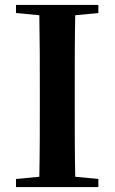

<svg xmlns="http://www.w3.org/2000/svg" viewBox="-20 -761 466 781"><path d="M45 -708 140 -699C142 -597 142 -496 142 -394V-346C142 -243 142 -141 140 -42L45 -33V0H380V-33L286 -42C284 -143 284 -245 284 -347V-394C284 -497 284 -599 286 -699L380 -708V-741H45Z"/></svg>

Font: Noto Serif CJK HK
Style: Bold
Weight: 700
Designer: Ryoko NISHIZUKA 西塚涼子 (kana & ideographs); Frank Grießhammer (Latin, Greek & Cyrillic); Wenlong ZHANG 张文龙 (bopomofo); San
Foundry: Adobe
Version: Version 2.001;hotconv 1.1.0;makeotfexe 2.6.0